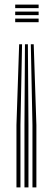

<svg xmlns="http://www.w3.org/2000/svg" viewBox="-20 -620 216 840"><path d="M114.8 -426.2H127.5L139.2 -73V200H122V-73ZM63.8 -426.2H76.5L69.5 -73V200H52V-73ZM89.2 -426.2H102L104.5 -73V200H87V-73ZM46.5 -600H149V-584.5H46.5ZM46.5 -538.5H149V-523H46.5ZM46.5 -569.2H149V-553.8H46.5Z"/></svg>

Font: Big Shoulders Inline Display Thin SemiBold
Style: Regular
Weight: 600
Version: Version 2.002